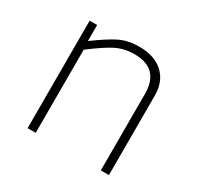

<svg xmlns="http://www.w3.org/2000/svg" viewBox="-122 -680 841 820"><g transform="rotate(30 298.0 -270.0)"><path d="M105 -530H142V-451Q210 -501 250.5 -520.5Q291 -540 344 -540Q422 -540 464 -500Q506 -460 506 -393V0H466V-377Q466 -502 343 -502Q293 -502 252.5 -481.5Q212 -461 145 -410V0H105Z"/></g></svg>

Font: Morrison Thin
Style: Regular
Weight: 100
Designer: Pablo Impallari, Rodrigo Fuenzalida (Modified by Dan O. Williams)
Version: Version 0.03;June 6, 2019;FontCreator 11.5.0.2425 64-bit; tt